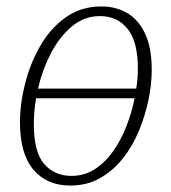

<svg xmlns="http://www.w3.org/2000/svg" viewBox="-20 -566 531 596"><path d="M198 10Q126 10 84 -39Q42 -88 42 -186Q42 -244 58 -307Q74 -370 105.5 -424.5Q137 -479 184.5 -512.5Q232 -546 295 -546Q339 -546 374 -526Q409 -506 430 -462.5Q451 -419 451 -349Q451 -305 441 -256.5Q431 -208 411.5 -160.5Q392 -113 361.5 -74.5Q331 -36 290.5 -13Q250 10 198 10ZM290 -516Q241 -516 202.5 -483.5Q164 -451 137.5 -399.5Q111 -348 98 -291H403Q408 -323 408 -352Q408 -437 376 -476.5Q344 -516 290 -516ZM202 -20Q242 -20 274.5 -41Q307 -62 331.5 -97Q356 -132 372.5 -174.5Q389 -217 398 -261H92Q85 -220 85 -182Q85 -93 117.5 -56.5Q150 -20 202 -20Z"/></svg>

Font: Noto Serif SemiCondensed ExtraLight
Style: Italic
Weight: 200
Width: 4
Italic angle: -12°
Designer: Monotype Design Team
Foundry: Monotype Imaging Inc.
Version: Version 2.013